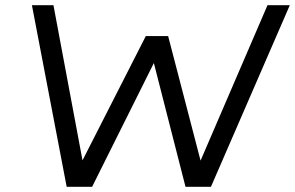

<svg xmlns="http://www.w3.org/2000/svg" viewBox="-20 -720 1137 740"><path d="M1097 -700 793 0H695L573 -477L335 0H237L103 -700H186L298 -102L542 -581H628L753 -101L1011 -700Z"/></svg>

Font: Kulim Park
Style: Italic
Weight: 400
Italic angle: -8°
Designer: Noponies / Dale Sattler
Foundry: Noponies
Version: Version 1.000; ttfautohint (v1.8.3)